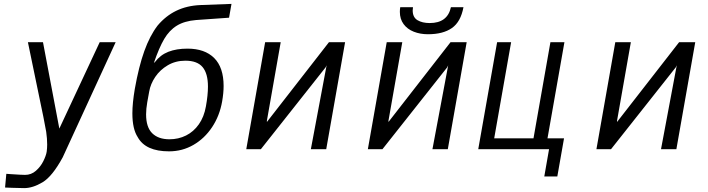

<svg xmlns="http://www.w3.org/2000/svg" viewBox="-20 -767 3640 987"><path d="M32.5 128Q91 132 109 132Q140.5 132 164.5 111Q188.5 90 202.5 62Q216.5 34 220 13Q222.5 -5.5 222.5 -24Q222.5 -54.5 217.5 -89.5Q211.5 -128.5 171.5 -318Q129 -521.5 123.5 -550H201L285 -106L492.5 -550H574.5L302.5 41.5Q249 140 198.8 170Q148.5 200 104.5 200L42.5 198.5L6 197L12.5 126.5Z M688 -62Q660.5 -104 660.5 -184Q660.5 -236.5 673 -310Q693.5 -425.5 721.8 -504.2Q750 -583 790 -635.5Q832 -685.5 886.5 -711.8Q941 -738 1010 -741L1170 -747L1157.5 -676L988 -664Q928 -659 889.2 -635.2Q850.5 -611.5 824 -566.5Q797.5 -521.5 771 -443.5L776.5 -448Q804 -484.5 845.5 -500.8Q887 -517 944 -517Q1032.5 -517 1081 -468.8Q1129.5 -420.5 1129.5 -325Q1129.5 -289 1122 -246Q1109 -171.5 1070.2 -113.2Q1031.5 -55 974.2 -22Q917 11 849 11Q728 11 688 -62ZM1038.5 -220Q1049 -278 1049 -322Q1049 -389 1021.5 -422Q994 -455 933 -455Q882.5 -455 842.5 -431.5Q802.5 -408 778 -371.5Q753.5 -335 747 -296.5L737 -241.5Q731 -207 731 -179Q731 -113 762.5 -82Q794 -51 851 -51Q897.5 -51 936.5 -70.5Q975.5 -90 1002.2 -128Q1029 -166 1038.5 -220Z M1343 -550H1423L1352 -146.5V-140L1671 -550H1754L1657 0H1578L1659 -431.5L1654 -421L1321 0H1246Z M1968 -550H2048L1977 -146.5V-140L2296 -550H2379L2282 0H2203L2284 -431.5L2279 -421L1946 0H1871ZM2035.5 -706Q2035.5 -718.5 2037.5 -730H2103Q2101.5 -721 2101.5 -713.5Q2101.5 -678 2126.2 -663.2Q2151 -648.5 2189 -648.5Q2280.5 -648.5 2298 -730H2362.5Q2348.5 -654.5 2303 -622.8Q2257.5 -591 2180 -591Q2140 -591 2107 -604Q2074 -617 2054.8 -643Q2035.5 -669 2035.5 -706Z M2802.5 0H2438.5L2535.5 -550H2607.5L2520.5 -56H2722.5L2809.5 -550H2881.5L2794.5 -56H2879.5L2845 140H2778Z M3143 -550H3223L3152 -146.5V-140L3471 -550H3554L3457 0H3378L3459 -431.5L3454 -421L3121 0H3046Z"/></svg>

Font: JuliaMono Light
Style: Italic
Weight: 300
Italic angle: -9°
Monospace: yes
Designer: cormullion
Foundry: corm
Version: Version 0.054; ttfautohint (v1.8.4)